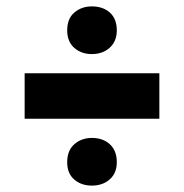

<svg xmlns="http://www.w3.org/2000/svg" viewBox="-20 -622 575 600"><path d="M267 -453Q234 -453 212 -472.5Q190 -492 190 -527Q190 -564 212.5 -583Q235 -602 267 -602Q302 -602 323.5 -582.5Q345 -563 345 -527Q345 -493 323 -473Q301 -453 267 -453ZM57 -251V-393H478V-251ZM267 -42Q234 -42 212 -61Q190 -80 190 -115Q190 -152 212.5 -171.5Q235 -191 267 -191Q302 -191 323.5 -171Q345 -151 345 -115Q345 -81 323 -61.5Q301 -42 267 -42Z"/></svg>

Font: Bricolage Grotesque 10pt ExtraBold
Style: Regular
Weight: 800
Designer: Mathieu Triay
Foundry: Atelier Triay
Version: Version 1.000; ttfautohint (v1.8.4.7-5d5b);gftools[0.9.32]